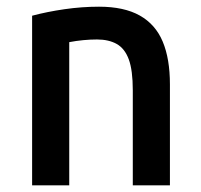

<svg xmlns="http://www.w3.org/2000/svg" viewBox="-20 -554 600 574"><path d="M76 0V-507Q121 -519 173 -526.5Q225 -534 276 -534Q351 -534 398 -507.5Q445 -481 466.5 -429.5Q488 -378 488 -302V0H377V-284Q377 -344 365 -376.5Q353 -409 329 -422.5Q305 -436 270 -436Q250 -436 229 -434Q208 -432 187 -428V0Z"/></svg>

Font: Ubuntu Sans Mono Medium
Style: Regular
Weight: 500
Monospace: yes
Designer: Dalton Maag Ltd
Foundry: Dalton Maag Ltd
Version: Version 1.006